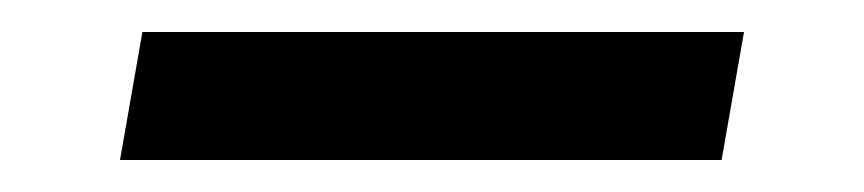

<svg xmlns="http://www.w3.org/2000/svg" viewBox="-20 -400 540 120"><path d="M431 -300H55L69 -380H445Z"/></svg>

Font: Iosevka Term Curly Medium
Style: Italic
Weight: 500
Italic angle: -9°
Designer: Belleve Invis
Foundry: Belleve Invis
Version: Version 32.3.0